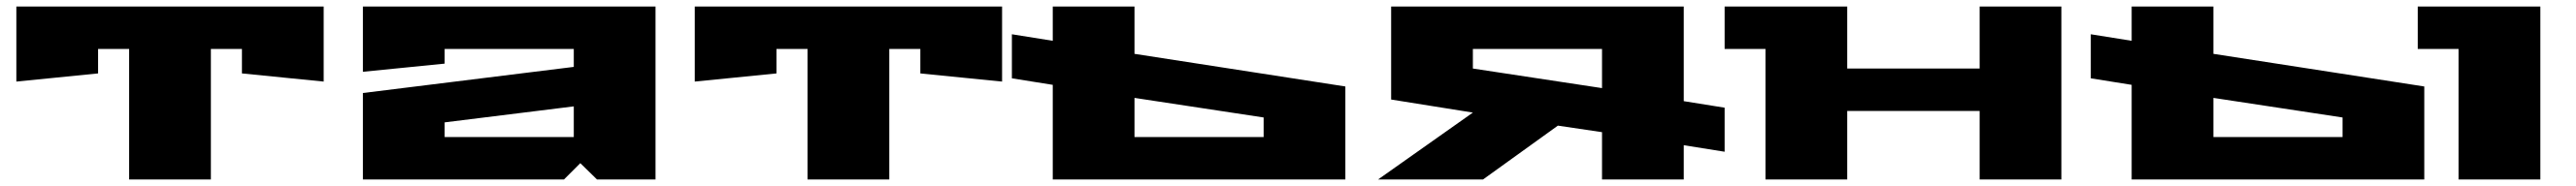

<svg xmlns="http://www.w3.org/2000/svg" viewBox="-20 -550 7880 570"><path d="M30 -300V-530H970V-300L720 -325V-400H625V0H375V-400H280V-325Z M1090 0V-265L1735 -345V-400H1340V-355L1090 -330V-530H1985V0H1806L1755 -50L1705 0ZM1340 -130H1735V-224L1340 -175Z M2105 -300V-530H3045V-300L2795 -325V-400H2700V0H2450V-400H2355V-325Z M3075 -310V-445L3200 -425V-530H3450V-385L4095 -285V0H3200V-290ZM3450 -130H3845V-190L3450 -250Z M4195 0 4485 -205 4235 -245V-530H5130V-240L5255 -220V-85L5130 -105V0H4880V-145L4745 -165L4516 0ZM4485 -340 4880 -280V-400H4485Z M5255 -400V-530H5630V-340H6035V-530H6285V0H6035V-210H5630V0H5380V-400Z M6375 -310V-445L6500 -425V-530H6750V-385L7395 -285V0H6500V-290ZM6750 -130H7145V-190L6750 -250ZM7375 -400V-530H7750V0H7500V-400Z"/></svg>

Font: Stalinist One
Style: Regular
Weight: 400
Designer: Jovanny Lemonad
Foundry: Alexey Maslov, Jovanny Lemonad
Version: Version 3.004